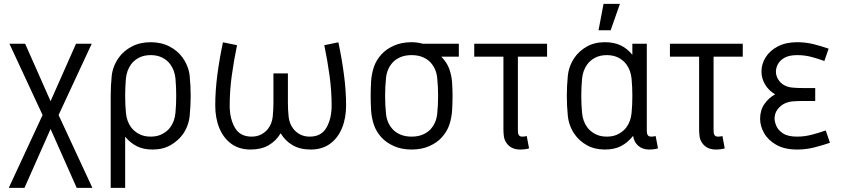

<svg xmlns="http://www.w3.org/2000/svg" viewBox="-20 -750 4265 973"><path d="M448.2 202.1H368.7L236.3 -96.2L104 202.1H24.4L195.8 -167L27.8 -528.3H107.4L236.3 -237.3L365.2 -528.3H444.8L276.9 -167Z M743.7 -536.1Q797.4 -536.1 839.4 -514.2Q881.3 -492.2 905.3 -458Q936 -414.6 941.2 -365.5Q946.3 -316.4 946.3 -264.2Q946.3 -215.3 941.4 -164.3Q936.5 -113.3 907.2 -70.3Q883.3 -37.1 844.7 -14.6Q806.2 7.8 753.4 7.8Q706.5 7.8 673.3 -9Q640.1 -25.9 614.3 -57.1V202.1H541V-264.2Q541 -316.4 546.1 -365.5Q551.3 -414.6 582 -458Q606 -492.2 647.9 -514.2Q689.9 -536.1 743.7 -536.1ZM743.7 -470.7Q709.5 -470.7 684.1 -457.5Q658.7 -444.3 643.6 -422.9Q621.6 -392.1 617.9 -350.3Q614.3 -308.6 614.3 -264.2Q614.3 -219.2 618.2 -177.7Q622.1 -136.2 643.6 -106Q658.7 -85 684.1 -71.3Q709.5 -57.6 743.7 -57.6Q777.8 -57.6 803.2 -71.3Q828.6 -85 843.8 -106Q865.2 -136.2 869.1 -177.7Q873 -219.2 873 -264.2Q873 -308.6 869.4 -350.3Q865.7 -392.1 843.8 -422.9Q828.6 -444.3 803.2 -457.5Q777.8 -470.7 743.7 -470.7Z M1365.7 -377.9H1439V-228.5Q1439 -194.8 1442.6 -158.9Q1446.3 -123 1467.3 -96.2Q1480.5 -79.6 1501.2 -68.6Q1522 -57.6 1549.8 -57.6Q1608.4 -57.6 1634.5 -103.3Q1660.6 -148.9 1660.6 -215.3Q1660.6 -290 1650.1 -366.5Q1639.6 -442.9 1623.5 -521L1694.8 -535.6Q1712.4 -453.1 1723.1 -371.3Q1733.9 -289.6 1733.9 -215.8Q1733.9 -151.4 1713.1 -100.8Q1692.4 -50.3 1652.3 -21.2Q1612.3 7.8 1554.7 7.8Q1500.5 7.8 1462.9 -14.2Q1425.3 -36.1 1402.3 -74.7Q1379.4 -36.1 1341.8 -14.2Q1304.2 7.8 1250 7.8Q1192.4 7.8 1152.3 -21.2Q1112.3 -50.3 1091.6 -100.8Q1070.8 -151.4 1070.8 -215.8Q1070.8 -289.6 1081.5 -371.3Q1092.3 -453.1 1109.9 -535.6L1181.2 -521Q1165 -442.9 1154.5 -366.5Q1144 -290 1144 -215.3Q1144 -148.9 1170.2 -103.3Q1196.3 -57.6 1254.9 -57.6Q1282.7 -57.6 1303.5 -68.6Q1324.2 -79.6 1337.4 -96.2Q1358.4 -123 1362.1 -158.9Q1365.7 -194.8 1365.7 -228.5Z M2065.9 -536.1Q2094.2 -536.1 2122.6 -528.3H2305.2V-462.9H2216.3Q2245.1 -433.6 2256.8 -400.4Q2268.6 -367.2 2271 -332.5Q2273.4 -297.9 2273.4 -264.2Q2273.4 -228.5 2271.2 -191.4Q2269 -154.3 2257.6 -119.1Q2246.1 -84 2218.8 -53.7Q2194.8 -26.9 2155.5 -9.5Q2116.2 7.8 2065.9 7.8Q2015.6 7.8 1976.6 -9.5Q1937.5 -26.9 1913.1 -53.7Q1885.7 -84 1874.3 -119.1Q1862.8 -154.3 1860.6 -191.4Q1858.4 -228.5 1858.4 -264.2Q1858.4 -300.3 1860.6 -337.2Q1862.8 -374 1874.3 -409.2Q1885.7 -444.3 1913.1 -474.6Q1937.5 -501.5 1976.6 -518.8Q2015.6 -536.1 2065.9 -536.1ZM2065.9 -470.7Q2033.2 -470.7 2008.5 -460Q1983.9 -449.2 1968.8 -432.1Q1940.9 -400.4 1936.3 -355.7Q1931.6 -311 1931.6 -264.2Q1931.6 -217.3 1936.3 -172.6Q1940.9 -127.9 1968.8 -96.2Q1983.9 -79.1 2008.5 -68.4Q2033.2 -57.6 2065.9 -57.6Q2098.6 -57.6 2123.3 -68.4Q2147.9 -79.1 2163.1 -96.2Q2190.9 -127.9 2195.6 -172.6Q2200.2 -217.3 2200.2 -264.2Q2200.2 -311 2195.6 -355.7Q2190.9 -400.4 2163.1 -432.1Q2147.9 -449.2 2123.3 -460Q2098.6 -470.7 2065.9 -470.7Z M2531.2 -93.3V-462.9H2383.3V-528.3H2752.4V-462.9H2604.5V-93.3Q2604.5 -85.4 2605.2 -77.6Q2606 -69.8 2609.9 -64.5Q2615.2 -57.6 2627 -57.6Q2637.7 -57.6 2649.4 -60.5L2661.1 2Q2641.6 7.8 2616.2 7.8Q2570.3 7.8 2547.4 -24.4Q2535.2 -41.5 2533.2 -61.3Q2531.2 -81.1 2531.2 -93.3Z M3045.4 -536.1Q3091.8 -536.1 3125.5 -520Q3159.2 -503.9 3184.6 -472.2V-528.3H3257.8V-93.3Q3257.8 -85.4 3258.5 -77.6Q3259.3 -69.8 3263.2 -64.5Q3268.6 -57.6 3280.3 -57.6Q3291 -57.6 3302.7 -60.5L3314.5 2Q3294.9 7.8 3269.5 7.8Q3235.8 7.8 3214.1 -11.5Q3192.4 -30.8 3188.5 -61.5Q3161.6 -27.8 3127.9 -10Q3094.2 7.8 3045.4 7.8Q2992.7 7.8 2953.6 -14.4Q2914.6 -36.6 2891.6 -70.3Q2862.3 -113.3 2857.4 -164.3Q2852.5 -215.3 2852.5 -264.2Q2852.5 -313 2857.4 -364Q2862.3 -415 2891.6 -458Q2914.6 -491.7 2953.6 -513.9Q2992.7 -536.1 3045.4 -536.1ZM3055.2 -470.7Q3021 -470.7 2995.6 -457.3Q2970.2 -443.8 2955.1 -422.4Q2933.6 -392.1 2929.7 -350.6Q2925.8 -309.1 2925.8 -264.2Q2925.8 -219.2 2929.7 -177.7Q2933.6 -136.2 2955.1 -106Q2970.2 -85 2995.6 -71.3Q3021 -57.6 3055.2 -57.6Q3089.4 -57.6 3114.7 -71.3Q3140.1 -85 3155.3 -106Q3176.8 -136.2 3180.7 -177.7Q3184.6 -219.2 3184.6 -264.2Q3184.6 -309.1 3180.7 -350.6Q3176.8 -392.1 3155.3 -422.4Q3140.1 -443.8 3114.7 -457.3Q3089.4 -470.7 3055.2 -470.7ZM3121.6 -730.5 3074.7 -596.7H3013.2L3038.6 -730.5Z M3522.9 -93.3V-462.9H3375V-528.3H3744.1V-462.9H3596.2V-93.3Q3596.2 -85.4 3596.9 -77.6Q3597.7 -69.8 3601.6 -64.5Q3606.9 -57.6 3618.7 -57.6Q3629.4 -57.6 3641.1 -60.5L3652.8 2Q3633.3 7.8 3607.9 7.8Q3562 7.8 3539.1 -24.4Q3526.9 -41.5 3524.9 -61.3Q3522.9 -81.1 3522.9 -93.3Z M4020 -536.1Q4063.5 -536.1 4104 -525.9Q4144.5 -515.6 4179.2 -503.4L4157.7 -440.9Q4127 -452.1 4092.5 -461.4Q4058.1 -470.7 4020 -470.7Q3979.5 -470.7 3955.8 -457.3Q3932.1 -443.8 3922.1 -424.6Q3912.1 -405.3 3912.1 -387.2Q3912.1 -366.2 3923.6 -347.7Q3935.1 -329.1 3953.1 -318.8Q3971.7 -308.6 3994.1 -306.2Q4016.6 -303.7 4058.1 -303.7H4111.3V-238.3H4057.6Q4017.6 -238.3 3995.4 -236.1Q3973.1 -233.9 3953.6 -224.1Q3935.1 -214.8 3920.2 -195.3Q3905.3 -175.8 3905.3 -147.9Q3905.3 -133.3 3914.3 -111.8Q3923.3 -90.3 3948 -74Q3972.7 -57.6 4020 -57.6Q4057.1 -57.6 4094.2 -67.4Q4131.3 -77.1 4164.6 -88.9L4186 -26.4Q4148.9 -13.7 4106.7 -2.9Q4064.5 7.8 4020 7.8Q3956.1 7.8 3914.3 -15.9Q3872.6 -39.6 3852.3 -75.4Q3832 -111.3 3832 -147.9Q3832 -190.9 3853.5 -222.4Q3875 -253.9 3908.2 -272Q3875.5 -291 3857.2 -321.8Q3838.9 -352.5 3838.9 -387.2Q3838.9 -426.3 3860.4 -460.2Q3881.8 -494.1 3922.4 -515.1Q3962.9 -536.1 4020 -536.1Z"/></svg>

Font: Gidole
Style: Regular
Weight: 400
Version: Version 2.100; ttfautohint (v1.8.4.7-5d5b)